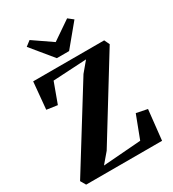

<svg xmlns="http://www.w3.org/2000/svg" viewBox="-230 -1109 1109 1233"><g transform="rotate(-30 324.0 -493.0)"><path d="M38.5 0 16 -39 379 -624 440 -697 191.5 -683 136.5 -533 57 -544.5 75.5 -744.5H602L620.5 -705.5L261.5 -122.5L199 -49L480 -70.5L544 -238.5L625.5 -222L601.5 0ZM281.5 -797.5 150.5 -957 188 -986 327 -890.5 466.5 -986 504 -956.5 372.5 -797.5Z"/></g></svg>

Font: Merriweather 72pt ExtraBold
Style: Regular
Weight: 800
Version: Version 2.100